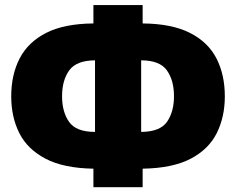

<svg xmlns="http://www.w3.org/2000/svg" viewBox="-20 -746 956 778"><path d="M358.5 12.5V-62.5Q238 -64.5 164.8 -102.8Q91.5 -141 58.5 -206.2Q25.5 -271.5 25.5 -355.5Q25.5 -443.5 59.8 -509.5Q94 -575.5 167.2 -612.8Q240.5 -650 358.5 -651V-725.5H558V-651Q676 -650 749.5 -612.8Q823 -575.5 857 -509.5Q891 -443.5 891 -355.5Q891 -271.5 858 -206Q825 -140.5 752 -102.5Q679 -64.5 558 -62.5V12.5ZM231.5 -356Q231.5 -292.5 260 -252Q288.5 -211.5 365 -211.5V-501.5Q289.5 -501 260.5 -460.8Q231.5 -420.5 231.5 -356ZM685 -356Q685 -421 656 -461.2Q627 -501.5 552 -501.5V-211.5Q628.5 -212 656.8 -252.5Q685 -293 685 -356Z"/></svg>

Font: Heraclito ExtraBold
Style: Regular
Weight: 800
Designer: Kostas Bartsokas (font) & Cristiano Sobral (main changes)
Foundry: Kostas Bartsokas (font) & Cristiano Sobral (main changes)
Version: Version 1.00;July 8, 2020;FontCreator 13.0.0.2655 64-bit